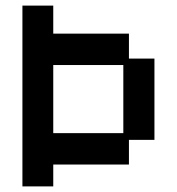

<svg xmlns="http://www.w3.org/2000/svg" viewBox="-20 -653 632 685"><path d="M60 12V-633H170V-533H440V-444H531V-154H440V-66H170V12ZM170 -178H420V-421H170Z"/></svg>

Font: Pixelify Sans Medium
Style: Regular
Weight: 500
Designer: Stefie Justprince
Foundry: Typecalism Foundryline
Version: Version 1.000;February 13, 2025;FontCreator 15.0.0.3015 64-b